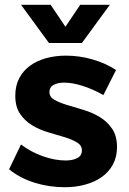

<svg xmlns="http://www.w3.org/2000/svg" viewBox="-20 -778 539 804"><path d="M192 -758 254 -666 316 -758H440L323 -598H185L68 -758ZM256 -545Q312 -545 366.5 -529.5Q421 -514 466 -485L413 -380Q368 -405 325.5 -418.5Q283 -432 249 -432Q222 -432 204.5 -422.5Q187 -413 187 -392Q187 -372 208 -360Q229 -348 260.5 -338.5Q292 -329 329 -318Q366 -307 397.5 -288Q429 -269 449.5 -239Q470 -209 470 -162Q470 -121 453 -89.5Q436 -58 406.5 -37Q377 -16 337 -5Q297 6 251 6Q185 6 124.5 -13Q64 -32 18 -69L68 -173Q110 -141 160 -123.5Q210 -106 255 -106Q284 -106 303.5 -116Q323 -126 323 -148Q323 -169 302.5 -181.5Q282 -194 251 -203.5Q220 -213 183.5 -223.5Q147 -234 116 -252.5Q85 -271 64.5 -300.5Q44 -330 44 -377Q44 -419 60.5 -450.5Q77 -482 106 -503Q135 -524 173.5 -534.5Q212 -545 256 -545Z"/></svg>

Font: Montserrat Semi Bold
Style: Regular
Weight: 600
Designer: Julieta Ulanovsky
Foundry: Julieta Ulanovsky
Version: Version 3.001 September 28, 2015